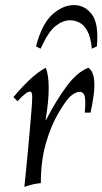

<svg xmlns="http://www.w3.org/2000/svg" viewBox="-20 -722 404 757"><path d="M76 15Q78 -6 82 -43.5Q86 -81 90 -126Q94 -171 98 -214.5Q102 -258 104.5 -292Q107 -326 107 -341Q107 -361 98 -361Q84 -361 49 -323L33 -339Q59 -371 92.5 -403.5Q126 -436 160 -455Q166 -442 169 -421.5Q172 -401 172 -376Q172 -346 169 -317Q166 -288 160 -250H162Q204 -331 245 -385Q286 -439 329 -455Q347 -440 350.5 -412Q354 -384 349.5 -349Q345 -314 337 -278H314Q318 -313 315 -336.5Q312 -360 293 -360Q281 -360 262 -346Q243 -332 212 -279Q182 -229 161.5 -159Q141 -89 141 0Q108 3 76 15ZM140 -530 122 -539Q145 -628 186.5 -665Q228 -702 271 -702Q315 -702 342.5 -665Q370 -628 362 -539L342 -530Q338 -575 324.5 -599.5Q311 -624 293 -633Q275 -642 256 -642Q228 -642 199.5 -620Q171 -598 140 -530Z"/></svg>

Font: Bona Nova SC
Style: Italic
Weight: 400
Italic angle: -4°
Designer: Mateusz Machalski
Foundry: Capitalics
Version: Version 4.001; ttfautohint (v1.8.4.7-5d5b)